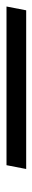

<svg xmlns="http://www.w3.org/2000/svg" viewBox="166 -272 102 605"><g transform="rotate(90 217.5 31.0)"><path d="M-53 0H447L435 62H-65Z"/></g></svg>

Font: Montserrat Alternates Medium
Style: Italic
Weight: 500
Italic angle: -11.3°
Designer: Julieta Ulanovsky
Foundry: Julieta Ulanovsky
Version: Version 7.200